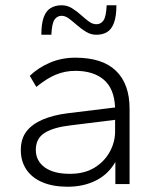

<svg xmlns="http://www.w3.org/2000/svg" viewBox="-20 -699 600 729"><path d="M237 10Q181 10 141 -7Q101 -24 80 -55.5Q59 -87 59 -129Q59 -172 80.5 -200Q102 -228 142 -245Q182 -262 237 -269L417 -291Q414 -362 374.5 -396Q335 -430 266 -430Q227 -430 192 -415.5Q157 -401 118 -369L93 -411Q125 -442 169.5 -461Q214 -480 266 -480Q369 -480 420.5 -430Q472 -380 472 -286V0H418V-84Q391 -37 344 -13.5Q297 10 237 10ZM245 -39Q301 -39 339 -62.5Q377 -86 397 -123Q417 -160 417 -199V-244L248 -223Q185 -216 150.5 -195Q116 -174 116 -130Q116 -88 150 -63.5Q184 -39 245 -39ZM137 -567Q137 -609 146 -633.5Q155 -658 172.5 -668.5Q190 -679 214 -679Q235 -679 253 -668Q271 -657 286.5 -643Q302 -629 316.5 -618Q331 -607 346 -607Q363 -607 373 -621.5Q383 -636 385 -679H422Q422 -638 413 -613Q404 -588 387 -577.5Q370 -567 346 -567Q325 -567 307 -578Q289 -589 273 -603Q257 -617 242.5 -628Q228 -639 214 -639Q197 -639 187 -624.5Q177 -610 175 -567Z"/></svg>

Font: Gantari Light
Style: Regular
Weight: 300
Designer: Anugrah Pasau
Foundry: Lafontype
Version: Version 1.000; ttfautohint (v1.8.3)